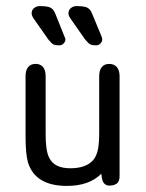

<svg xmlns="http://www.w3.org/2000/svg" viewBox="-20 -601 479 631"><path d="M313 -30Q315 -6 322 1.5Q329 9 339 9Q354 9 363.5 2.5Q373 -4 373 -22V-351Q373 -370 364 -380.5Q355 -391 339 -391Q323 -391 314.5 -380.5Q306 -370 306 -351V-166Q306 -131 302 -110.5Q298 -90 288 -77Q265 -48 211 -48Q185 -48 167.5 -56.5Q150 -65 141 -84Q130 -106 130 -160V-351Q130 -370 121.5 -380.5Q113 -391 97 -391Q81 -391 72.5 -380.5Q64 -370 64 -351V-154Q64 -123 66 -102Q68 -81 72 -67Q96 10 200 10Q273 10 313 -30ZM213 -538 260 -471Q266 -464 270.5 -459.5Q275 -455 281 -453.5Q287 -452 296 -452Q304 -452 310 -458Q316 -464 316 -471Q316 -476 313 -483L284 -553Q280 -564 274.5 -570Q269 -576 259.5 -578.5Q250 -581 232 -581Q221 -581 213 -574.5Q205 -568 205 -557Q205 -549 213 -538ZM92 -538 139 -471Q145 -464 149.5 -459.5Q154 -455 160 -453.5Q166 -452 175 -452Q183 -452 189 -458Q195 -464 195 -471Q195 -473 194 -476Q193 -479 191 -483L163 -553Q159 -564 153.5 -570Q148 -576 138.5 -578.5Q129 -581 111 -581Q100 -581 92 -574.5Q84 -568 84 -557Q84 -549 92 -538Z"/></svg>

Font: Beiruti
Style: Regular
Weight: 400
Designer: Arlette Boutros
Foundry: Boutros
Version: Version 1.41